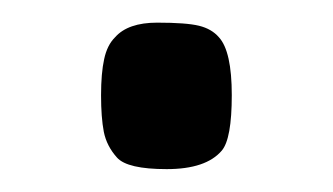

<svg xmlns="http://www.w3.org/2000/svg" viewBox="-20 -382 290 167"><path d="M80.1 -349.6Q91.3 -362.3 116.7 -362.3Q142.1 -362.3 153.1 -359.6Q164.1 -356.9 170.4 -349.6Q181.6 -337.4 181.6 -299.3Q181.6 -261.2 172.9 -251Q159.2 -234.9 125 -234.9Q90.8 -234.9 81.8 -244.9Q72.8 -254.9 70.3 -267.3Q67.9 -279.8 67.9 -299.1Q67.9 -318.4 70.6 -330.6Q73.2 -342.8 80.1 -349.6Z"/></svg>

Font: Armata
Style: Regular
Weight: 400
Designer: Viktoriya Grabowska
Foundry: Viktoriya Grabowska
Version: Version 1.002